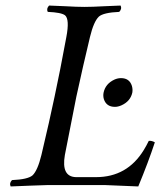

<svg xmlns="http://www.w3.org/2000/svg" viewBox="-20 -670 581 695"><path d="M355 -335Q361.8 -366.7 394 -381.8Q405.8 -387.2 418 -387.2Q448.7 -387.2 457.5 -358.9Q460.9 -346.7 459 -335Q452.1 -303.2 419.4 -288.6Q407.2 -283.2 396 -283.2Q365.2 -283.2 356 -311Q352.5 -322.8 355 -335ZM214.8 -108.9Q201.2 -30.3 254.9 -28.8H327.6Q440.4 -28.8 500.5 -127Q509.8 -142.1 518.6 -160.2Q529.8 -161.1 540.5 -154.8Q517.1 -83.5 480.5 4.9Q480 4.9 362.3 0H149.4Q134.3 0 90.3 2Q42.5 4.4 18.6 4.9Q12.7 -6.8 23.4 -18.1Q80.6 -20.5 97.7 -35.2Q116.2 -52.7 129.9 -108.9Q159.7 -234.4 177.7 -320.8Q197.3 -412.1 220.2 -536.1Q232.4 -600.6 215.3 -614.7Q201.7 -625 152.8 -627Q147 -638.7 157.7 -649.9Q180.2 -649.4 215.3 -647.5Q258.3 -645 285.6 -645Q314 -645 358.9 -647.5Q395.5 -649.4 416.5 -649.9Q422.4 -638.2 411.6 -627Q354.5 -624.5 337.9 -609.9Q319.3 -592.3 305.7 -536.1Q281.2 -434.6 256.3 -319.8Q252 -296.9 214.8 -108.9Z"/></svg>

Font: Linux Libertine Display Slanted O
Style: Slanted
Weight: 400
Designer: Philipp H. Poll
Foundry: Philipp H. Poll
Version: Version 5.0.9